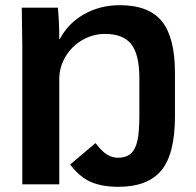

<svg xmlns="http://www.w3.org/2000/svg" viewBox="-20 -718 763 748"><path d="M441.4 9.8Q377 9.8 333.3 -9.5Q289.6 -28.8 253.4 -77.1L352.1 -160.6Q377.4 -127.4 397.5 -115.5Q417.5 -103.5 440.4 -103.5Q471.2 -103.5 489.3 -119.4Q507.3 -135.3 515.1 -168.5Q522.9 -201.7 522.9 -270V-414.1Q522.9 -504.9 491.7 -545.4Q460.4 -585.9 389.6 -585.9Q342.3 -585.9 300.8 -562Q259.3 -538.1 235.1 -497.1Q210.9 -456.1 210.9 -409.7V0H66.9V-533.2L64.9 -688H205.6Q210.9 -628.9 210.9 -565.4H212.9Q245.1 -627.4 307.6 -662.6Q370.1 -697.8 446.3 -697.8Q560.1 -697.8 610.8 -634.8Q661.6 -571.8 661.6 -434.1V-264.6Q661.6 -118.2 608.6 -54.2Q555.7 9.8 441.4 9.8Z"/></svg>

Font: Liberation Sans
Style: Bold
Weight: 700
Designer: Steve Matteson
Foundry: Ascender Corporation
Version: Version 2.1.5